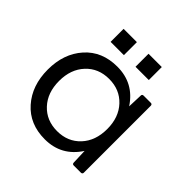

<svg xmlns="http://www.w3.org/2000/svg" viewBox="-179 -822 981 981"><g transform="rotate(45 311.5 -332.0)"><path d="M298 -64Q375 -64 423.5 -116Q472 -168 472 -253Q472 -337 423.5 -389Q375 -441 298 -441Q221 -441 172.5 -389Q124 -337 124 -253Q124 -168 172.5 -116Q221 -64 298 -64ZM283 10Q173 10 107.5 -64Q42 -138 42 -253Q42 -368 107.5 -441.5Q173 -515 283 -515Q403 -515 469 -414L472 -495Q472 -505 483 -505H535Q544 -505 545 -495V-11Q545 -1 535 0H483Q472 0 472 -11L469 -92Q403 10 283 10ZM445 -580H349V-674H445ZM265 -580H169V-674H265Z"/></g></svg>

Font: YamahaIndonesia935. App
Style: Regular
Weight: 400
Designer: Dalton Maag Ltd
Foundry: Dalton Maag Ltd
Version: Version 1.002; January 01, 2024; Regular/Italic